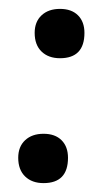

<svg xmlns="http://www.w3.org/2000/svg" viewBox="-20 -404 247 432"><path d="M78 8Q52 8 36.5 -7Q21 -22 21 -49Q21 -74 36.5 -88.5Q52 -103 78 -103Q104 -103 118.5 -88.5Q133 -74 133 -49Q133 8 78 8ZM115 -273Q89 -273 73.5 -288Q58 -303 58 -330Q58 -355 73.5 -369.5Q89 -384 115 -384Q141 -384 155.5 -369.5Q170 -355 170 -330Q170 -273 115 -273Z"/></svg>

Font: Cormorant Garamond Light
Style: Bold Italic
Weight: 700
Italic angle: -10°
Version: Version 4.001